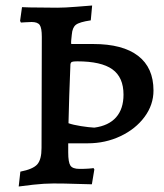

<svg xmlns="http://www.w3.org/2000/svg" viewBox="-20 -667 596 698"><path d="M54 -43Q100 -52 115.5 -69.5Q131 -87 131 -129L132 -533Q132 -565 124.5 -576Q117 -587 95 -587Q83 -587 71.5 -586Q60 -585 56 -585L53 -591L60 -641L88 -640L188 -639Q216 -639 258.5 -642.5Q301 -646 315 -647L310 -593Q269 -587 256 -577Q243 -567 241 -541Q240 -531 239 -521.5Q238 -512 239 -507H319Q426 -507 482 -464Q538 -421 538 -338Q538 -286 505.5 -242Q473 -198 418 -172Q363 -146 299 -146H228V-113Q228 -77 236 -65Q244 -53 269 -53Q288 -53 302 -54Q316 -55 320 -56L323 -51L314 3Q299 3 257 1.5Q215 0 174 0Q141 0 100.5 4.5Q60 9 48 11ZM429 -323Q429 -386 388.5 -415Q348 -444 261 -444Q246 -444 241.5 -442Q237 -440 236 -433Q231 -313 229 -219Q246 -213 274.5 -208.5Q303 -204 323 -203Q375 -210 402 -240.5Q429 -271 429 -323Z"/></svg>

Font: Alegreya SC Medium
Style: Regular
Weight: 500
Designer: Juan Pablo del Peral
Foundry: Huerta Tipografica
Version: Version 2.007; ttfautohint (v1.6)